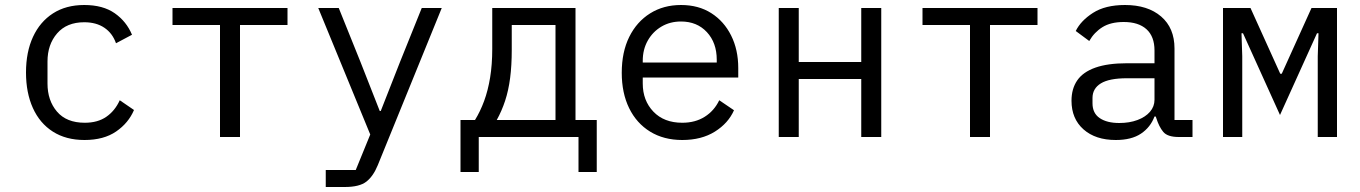

<svg xmlns="http://www.w3.org/2000/svg" viewBox="-20 -548 5440 768"><path d="M318 12Q244 12 191.5 -21.5Q139 -55 111.5 -116Q84 -177 84 -258Q84 -340 112 -400.5Q140 -461 192 -494.5Q244 -528 317 -528Q392 -528 439 -495Q486 -462 508 -409L444 -375Q430 -415 397.5 -437Q365 -459 317 -459Q247 -459 208.5 -414.5Q170 -370 170 -302V-214Q170 -146 208 -101.5Q246 -57 319 -57Q371 -57 405.5 -81Q440 -105 459 -147L516 -108Q494 -56 444.5 -22Q395 12 318 12Z M860 -448H670V-516H1130V-448H940V0H860Z M1283 200V132H1403L1461 -10L1253 -516H1335L1422 -300L1499 -104H1503L1580 -300L1667 -516H1747L1491 113Q1473 157 1445.5 178.5Q1418 200 1359 200Z M1822 -68H1880Q1901 -102 1916.5 -144Q1932 -186 1940.5 -238Q1949 -290 1949 -352V-516H2282V-68H2367V140H2294V0H1895V140H1822ZM2202 -68V-448H2027V-348Q2027 -286 2020.5 -236Q2014 -186 2000.5 -145Q1987 -104 1967 -68Z M2709 12Q2635 12 2580.5 -21.5Q2526 -55 2496.5 -115.5Q2467 -176 2467 -257Q2467 -340 2497 -400.5Q2527 -461 2580.5 -494.5Q2634 -528 2704 -528Q2774 -528 2825 -495.5Q2876 -463 2904.5 -406Q2933 -349 2933 -276V-238H2551V-214Q2551 -146 2593.5 -101.5Q2636 -57 2709 -57Q2761 -57 2799 -81Q2837 -105 2857 -147L2916 -107Q2893 -55 2839.5 -21.5Q2786 12 2709 12ZM2704 -462Q2660 -462 2625.5 -441.5Q2591 -421 2571 -385.5Q2551 -350 2551 -305V-298H2847V-309Q2847 -377 2807.5 -419.5Q2768 -462 2704 -462Z M3095 -516H3175V-300H3425V-516H3505V0H3425V-232H3175V0H3095Z M3860 -448H3670V-516H4130V-448H3940V0H3860Z M4695 0Q4650 0 4633 -20.5Q4616 -41 4605 -76L4603 -82H4598Q4582 -39 4544 -13.5Q4506 12 4443 12Q4362 12 4314 -30.5Q4266 -73 4266 -145Q4266 -193 4289 -226.5Q4312 -260 4361.5 -277.5Q4411 -295 4488 -295H4598V-346Q4598 -402 4566 -431Q4534 -460 4475 -460Q4423 -460 4390 -439.5Q4357 -419 4337 -384L4283 -424Q4303 -465 4352 -496.5Q4401 -528 4480 -528Q4571 -528 4624.5 -482Q4678 -436 4678 -354V-68H4750V0ZM4457 -56Q4498 -56 4530 -68Q4562 -80 4580 -101Q4598 -122 4598 -149V-235H4488Q4417 -235 4383.5 -214.5Q4350 -194 4350 -156V-135Q4350 -95 4379 -75.5Q4408 -56 4457 -56Z M4872 0V-516H4982L5101 -253H5107L5226 -516H5328V0H5251V-323L5254 -415H5248L5100 -88L4952 -415H4946L4949 -323V0Z"/></svg>

Font: Lilex
Style: Regular
Weight: 400
Monospace: yes
Designer: Mike Abbink, Paul van der Laan, Pieter van Rosmalen, Mikhael Khrustik
Foundry: Mikhael Khrustik
Version: Version 2.510